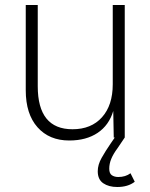

<svg xmlns="http://www.w3.org/2000/svg" viewBox="-20 -550 602 768"><path d="M257 12Q177 12 130 -41Q83 -94 83 -189V-530H131V-205Q131 -33 270 -33Q345 -33 388 -81Q431 -129 431 -213V-530H479V0H435L433 -106Q416 -49 370.5 -18.5Q325 12 257 12ZM449 198Q415 198 393 183Q371 168 371 135Q371 109 386.5 81.5Q402 54 422 25L448 -13L479 0L450 43Q433 66 425 85.5Q417 105 417 125Q417 144 427.5 151Q438 158 453 158Q482 158 502 143L519 177Q492 198 449 198Z"/></svg>

Font: Geist ExtLt
Style: Regular
Weight: 400
Designer: Basement.studio, Andrés Briganti, Mateo Zaragoza
Foundry: Basement.studio, Vercel, Andrés Briganti, Guido Ferreyra, Mateo Zaragoza
Version: Version 1.401